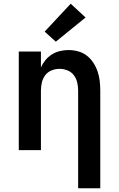

<svg xmlns="http://www.w3.org/2000/svg" viewBox="-20 -807 640 1032"><path d="M400 205V-320Q400 -342 395 -363.5Q390 -385 377 -402.5Q364 -420 343 -428.5Q322 -437 300 -437Q278 -437 257 -428.5Q236 -420 223 -402.5Q210 -385 205 -363.5Q200 -342 200 -320V0H81V-530H200V-444Q209 -465 224 -483.5Q239 -502 259 -514.5Q279 -527 302 -532.5Q325 -538 348 -538Q374 -538 400 -531Q426 -524 446.5 -508Q467 -492 481.5 -470Q496 -448 504.5 -423Q513 -398 516 -372Q519 -346 519 -320V205ZM280 -583 220 -637 360 -787 440 -713Z"/></svg>

Font: Iosevka Curly Extended
Style: Bold
Weight: 700
Width: 7
Monospace: yes
Designer: Belleve Invis
Foundry: Belleve Invis
Version: Version 11.1.0; ttfautohint (v1.8.3)